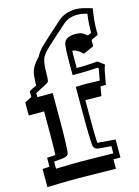

<svg xmlns="http://www.w3.org/2000/svg" viewBox="-155 -821 704 969"><g transform="rotate(-15 196.5 -336.5)"><path d="M-30.8 -16.1Q-19.5 -16.6 -10.5 -17.1Q-1.5 -17.6 5.9 -18.1V-64.9Q20 -65.9 30.8 -66.2Q41.5 -66.4 49.8 -67.4Q50.8 -87.4 51.3 -114.7Q51.8 -142.1 51.8 -177.7V-294.9H-28.3V-363.3Q-17.1 -368.7 -8.3 -373.3Q0.5 -377.9 8.3 -381.8V-412.1Q19.5 -418 29.1 -422.9Q38.6 -427.7 46.9 -431.6Q46.9 -437 46.9 -442.9Q46.9 -448.7 47.4 -451.7Q48.3 -470.7 50 -483.6Q51.8 -496.6 54.9 -506.3Q58.1 -516.1 62.7 -524.4Q67.4 -532.7 74.2 -542.5Q78.1 -548.3 83.7 -554.4Q89.4 -560.5 96.2 -567.4Q102.1 -579.1 110.8 -591.3Q121.6 -606 140.1 -623.3Q158.7 -640.6 186 -665.5Q200.7 -678.7 215.8 -691.9Q231 -705.1 245.1 -718.3Q263.7 -734.9 286.9 -743.4Q310.1 -752 339.4 -752Q368.2 -752 423.8 -733.9Q417.5 -696.3 415.3 -670.4Q413.1 -644.5 413.1 -625V-597.7L376.5 -581.1V-576.2V-548.8L321.8 -523.9Q303.7 -540.5 292.2 -546.9Q280.8 -553.2 268.1 -553.2Q267.6 -543 267.6 -530.3Q267.6 -517.6 267.6 -502V-463.9H295.9Q316.9 -464.4 339.4 -465.8Q361.8 -467.3 377.4 -468.3L409.7 -443.8Q406.2 -434.6 404.8 -429.4Q403.3 -424.3 402.6 -422.1Q401.9 -419.9 401.9 -419.4Q401.9 -418.9 401.9 -418.5Q401.4 -416.5 400.9 -414.3Q400.4 -412.1 399.9 -410.2Q398.9 -404.3 397.2 -395Q395.5 -385.7 393.6 -376Q391.6 -366.2 390.1 -357.4Q388.7 -348.6 387.7 -343.3H359.9Q357.4 -330.6 354.7 -316.2Q352.1 -301.8 351.1 -294.4L276.4 -295.4Q273.9 -295.4 271.7 -295.7Q269.5 -295.9 267.6 -295.9V-217.3Q267.6 -193.4 267.8 -168.5Q268.1 -143.6 268.3 -122.6Q268.6 -101.6 269.3 -87.4Q270 -73.2 271 -70.8Q270.5 -71.3 271.2 -71.8Q272 -72.3 274.4 -71.8Q274.9 -72.3 282.2 -71.5Q289.6 -70.8 299.3 -69.8Q303.2 -69.3 311.5 -68.6Q319.8 -67.9 329.3 -67.1Q338.9 -66.4 348.4 -65.7Q357.9 -64.9 363.8 -64.5V29.8L327.1 29.3V78.6L130.9 75.7H117.2Q106 75.7 90.8 75.9Q75.7 76.2 55.2 76.7Q47.9 76.7 36.4 76.9Q24.9 77.1 12.5 77.6Q0 78.1 -11.7 78.4Q-23.4 78.6 -30.8 78.6ZM35.2 0Q86.9 -1 119.6 -2Q152.3 -2.9 168 -2.4L334.5 0V-37.6Q302.2 -40 285.9 -41.3Q269.5 -42.5 268.1 -43Q256.8 -44.9 251.5 -49.3Q246.1 -53.7 243.7 -60.5Q242.2 -64.5 241.2 -80.1Q240.2 -95.7 239.5 -117.9Q238.8 -140.1 238.5 -166.3Q238.3 -192.4 238.3 -217.3V-373Q280.8 -374.5 289.6 -374.5Q291 -374.5 297.1 -374.3Q303.2 -374 314 -373.5L363.3 -372.6L371.1 -416Q372.1 -420.4 373 -424.8Q374 -429.2 375 -433.1L368.7 -438Q353 -437 335 -436Q316.9 -435.1 295.9 -434.6L238.3 -434.1V-502Q238.3 -580.1 244.1 -599.6Q249 -615.2 264.4 -623.3Q279.8 -631.3 304.7 -631.3Q324.2 -631.3 336.9 -626.2Q349.6 -621.1 364.3 -607.4L383.8 -616.2V-625Q383.8 -645.5 385.3 -667.7Q386.7 -689.9 390.6 -713.9Q363.8 -722.7 339.4 -722.7Q315.9 -722.7 297.4 -715.8Q278.8 -709 264.6 -696.3L205.6 -643.6Q177.7 -618.7 160.2 -602.1Q142.6 -585.4 134.3 -574.2Q128.9 -566.4 125.2 -560.1Q121.6 -553.7 119.4 -545.7Q117.2 -537.6 115.7 -526.6Q114.3 -515.6 113.3 -498.5Q112.8 -487.8 112.8 -476.6Q112.8 -465.3 112.3 -455.8Q111.8 -446.3 110.4 -439.5Q108.9 -432.6 105 -430.2Q104.5 -429.7 87.9 -420.7Q71.3 -411.6 37.6 -394.5V-373H104H117.7V-226.6Q117.7 -159.2 116.2 -119.6Q114.7 -80.1 113.3 -67.4Q112.3 -59.6 109.6 -54.2Q106.9 -48.8 98.9 -45.7Q90.8 -42.5 75.9 -40.5Q61 -38.6 35.2 -37.1Z"/></g></svg>

Font: XB Kayhan Sayeh
Style: Regular
Weight: 700
Designer: Behnam
Foundry: Irmug
Version: Version 7.300 2009